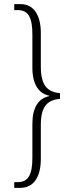

<svg xmlns="http://www.w3.org/2000/svg" viewBox="-20 -780 360 931"><path d="M49 131H78C145 131 178 76 178 -10V-175C178 -274 218 -295 271 -301V-328C218 -334 178 -356 178 -456V-620C178 -706 144 -760 80 -760H49V-731H67C117 -731 137 -695 137 -614V-452C137 -371 168 -326 219 -316V-314C167 -303 137 -260 137 -179V-14C137 66 117 103 67 103H49Z"/></svg>

Font: Noto Serif Lao ExtraCondensed ExtraLight
Style: Regular
Weight: 200
Width: 2
Designer: Monotype Design Team
Foundry: Monotype Imaging Inc.
Version: Version 2.003